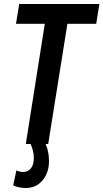

<svg xmlns="http://www.w3.org/2000/svg" viewBox="-20 -720 517 960"><path d="M46 207 62 132Q79 140 96 140Q119 140 134 122.5Q149 105 149 70Q149 49 144.5 32.5Q140 16 133 0H109L204 -601H60L76 -700H477L461 -601H317L221 0H208Q225 38 225 85Q225 143 193 181.5Q161 220 109 220Q74 220 46 207Z"/></svg>

Font: Georama SemiCondensed SemiBold
Style: Italic
Weight: 600
Width: 4
Italic angle: -9°
Designer: Jean-Baptiste Levee
Foundry: Production Type
Version: Version 1.000